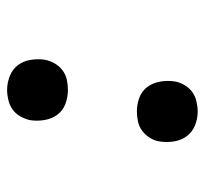

<svg xmlns="http://www.w3.org/2000/svg" viewBox="-38 -530 576 540"><g transform="rotate(-90 250.0 -260.0)"><path d="M206 8Q186 8 167.5 0.5Q149 -7 137.5 -22Q126 -37 122.5 -57.5Q119 -78 122 -98Q124 -113 132 -126Q140 -139 152 -148Q164 -157 178.5 -160Q193 -163 207 -163Q227 -163 245.5 -156Q264 -149 275.5 -133.5Q287 -118 290.5 -97.5Q294 -77 291 -57Q289 -43 281 -29.5Q273 -16 261.5 -7.5Q250 1 235 4.5Q220 8 206 8ZM267 -357Q247 -357 228 -364Q209 -371 197.5 -386.5Q186 -402 182.5 -422.5Q179 -443 182 -463Q185 -477 192.5 -490.5Q200 -504 212 -512.5Q224 -521 238.5 -524.5Q253 -528 267 -528Q287 -528 306 -520.5Q325 -513 336.5 -498Q348 -483 351.5 -462.5Q355 -442 352 -422Q349 -407 341.5 -394Q334 -381 322 -372Q310 -363 295.5 -360Q281 -357 267 -357Z"/></g></svg>

Font: Iosevka Medium Oblique
Style: Regular
Weight: 500
Italic angle: -9°
Monospace: yes
Designer: Belleve Invis
Foundry: Belleve Invis
Version: Version 32.5.0; ttfautohint (v1.8.4)